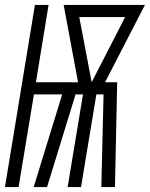

<svg xmlns="http://www.w3.org/2000/svg" viewBox="-42 -755 605 775"><path d="M-22 0 99 -735H154L103 -423H273L215 -735H543L382 -423H431L422 0H367L376 -374H347L285 0H231L293 -374H263L148 0H94L209 -374H95L33 0ZM328 -423 463 -686H278Z"/></svg>

Font: Iosevka Light
Style: Italic
Weight: 300
Italic angle: -9°
Monospace: yes
Designer: Belleve Invis
Foundry: Belleve Invis
Version: Version 32.5.0; ttfautohint (v1.8.4)